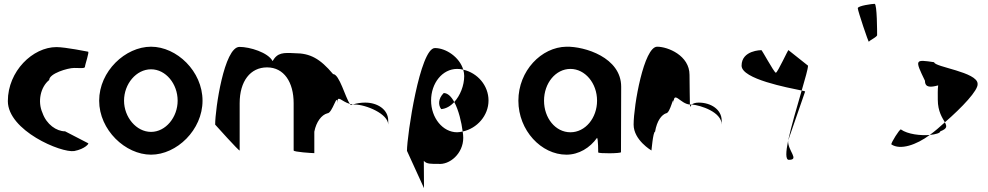

<svg xmlns="http://www.w3.org/2000/svg" viewBox="-20 -800 5163 1003"><path d="M21 -272C21 -118 300 0 368 -11C425 -22 448 -52 440 -52L320 -114C275 -114 223 -150 202 -210C175 -270 192 -346 237 -382C237 -416 334 -445 367 -445C401 -445 424 -441 424 -452C424 -462 448 -530 440 -530C440 -530 321 -554 275 -554C151 -554 21 -428 21 -272Z M498 -274C498 -121 635 8 769 8C903 8 1038 -121 1038 -274C1038 -428 903 -556 769 -556C635 -556 498 -428 498 -274ZM628 -274C628 -362 692 -438 769 -438C846 -438 908 -362 908 -274C908 -188 846 -111 769 -111C692 -111 628 -188 628 -274Z M1104 -149C1104 -149 1232 -6 1232 -14V-261C1232 -376 1288 -448 1375 -448C1464 -448 1514 -370 1514 -261V-14C1514 -6 1611 0 1622 0V-112C1632 -164 1660 -200 1690 -208C1717 -208 1742 -320 1742 -261C1742 -309 1764 -269 1808 -257C1784 -290 1753 -413 1720 -413C1652 -494 1600 -522 1520 -522C1460 -525 1430 -526 1404 -481C1380 -526 1285 -555 1231 -555C1151 -555 1104 -230 1104 -149ZM1808 -257C1810 -254 1812 -252 1814 -251L1823 -254ZM1823 -254H1832C1892 -254 2008 -205 2008 -149V-170C2008 -228 1952 -264 1888 -264C1867 -264 1844 -261 1823 -254Z M2106 -12 2195 183 2194 40C2208 58 2236 56 2268 56C2329 63 2400 2 2400 -80C2400 -90 2399 -101 2397 -113C2387 -111 2378 -109 2368 -109C2293 -109 2232 -184 2232 -275C2232 -366 2291 -440 2368 -440C2379 -440 2390 -439 2400 -436C2381 -501 2310 -549 2252 -549C2174 -549 2106 -92 2106 -12ZM2285 -230C2310 -232 2334 -246 2353 -267C2338 -295 2319 -314 2298 -314C2268 -284 2269 -250 2285 -230ZM2353 -267C2376 -225 2391 -161 2397 -113C2472 -129 2532 -196 2532 -275C2532 -353 2475 -419 2400 -436C2403 -425 2405 -414 2405 -403C2405 -353 2384 -301 2353 -267Z M2688 -274C2688 -118 2808 8 2939 8C3004 8 3062 -28 3099 -80C3105 -76 3105 -4 3105 -4C3105 3 3224 2 3224 -5L3225 -347C3225 -500 3034 -558 2939 -556C2808 -554 2688 -430 2688 -274ZM2822 -274C2822 -366 2883 -440 2960 -440C3036 -440 3099 -366 3099 -274C3099 -184 3038 -109 2960 -109C2881 -109 2822 -184 2822 -274Z M3290 -149C3290 -68 3383 -14 3383 -14C3383 -6 3391 -112 3402 -112C3412 -171 3437 -200 3459 -208C3483 -208 3499 -314 3499 -261C3499 -331 3535 -256 3584 -254C3584 -281 3582 -346 3582 -409C3582 -510 3469 -556 3413 -556C3344 -556 3290 -250 3290 -149ZM3584 -254C3585 -246 3585 -242 3586 -241C3586 -237 3585 -246 3594 -254ZM3594 -254C3640 -250 3750 -215 3750 -149V-170C3750 -228 3694 -264 3630 -264C3611 -264 3600 -259 3594 -254Z M3854 -457C3854 -387 4096 -342 4168 -327C4186 -390 4201 -440 4201 -457L4099 -538C4099 -546 4042 -420 4033 -420C4024 -420 3957 -546 3957 -538C3957 -538 3854 -538 3854 -457ZM4097 -65C4085 -6 4083 35 4101 35C4158 35 4095 -12 4097 -65ZM4097 -65 4186 -322C4186 -323 4179 -325 4168 -327C4144 -244 4113 -140 4097 -65ZM4097 -65Z M4461 -757C4461 -744 4517 -577 4519 -582C4523 -590 4565 -608 4562 -618C4562 -630 4562 -780 4549 -780C4537 -780 4461 -770 4461 -757Z M4636 -46C4683 -14 4767 -43 4837 -95C4791 -91 4722 -98 4686 -124C4678 -124 4636 -56 4636 -46ZM4812 -378C4812 -340 4844 -344 4881 -354C4878 -333 4879 -306 4879 -279C4879 -218 4903 -184 4916 -161C5006 -239 5091 -329 5087 -362C5087 -424 4860 -450 4860 -475C4759 -490 4758 -490 4812 -378ZM4837 -95C4868 -98 4892 -105 4892 -114C4929 -128 4927 -140 4916 -161C4890 -137 4863 -114 4837 -95Z"/></svg>

Font: Ampere
Style: Cnd
Weight: 400
Version: Version 1